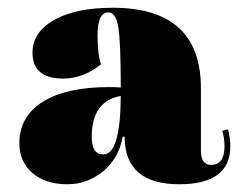

<svg xmlns="http://www.w3.org/2000/svg" viewBox="-20 -464 620 496"><path d="M154 12Q98 12 64 -17Q30 -46 30 -94Q30 -163 90.5 -201Q151 -239 261 -239Q281 -239 292 -238Q292 -356 285.5 -394Q279 -432 260 -432Q232 -432 232 -373Q232 -324 241 -298Q195 -261 143 -261Q64 -261 64 -328Q64 -381 120 -412.5Q176 -444 271 -444Q499 -444 499 -236V-75Q499 -38 525 -38Q560 -38 560 -86Q560 -108 554 -126L569 -130Q575 -106 575 -86Q575 12 443 12Q302 12 302 -111H297Q287 -55 246.5 -21.5Q206 12 154 12ZM217 -110Q217 -65 247 -65Q291 -65 292 -216Q217 -203 217 -110Z"/></svg>

Font: Arapey Black-Display
Style: Regular
Weight: 900
Designer: Eduardo Rodriguez Tunni
Foundry: Eduardo Rodriguez Tunni
Version: Version 4.000